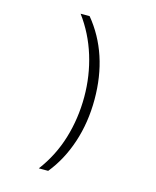

<svg xmlns="http://www.w3.org/2000/svg" viewBox="-128 -802 855 1050"><g transform="rotate(15 300.0 -277.0)"><path d="M196 -715Q264 -623 298.5 -511.5Q333 -400 333 -280Q333 -158 299 -45.5Q265 67 194 161H247Q316 76 353.5 -37.5Q391 -151 391 -281Q391 -540 247 -715Z"/></g></svg>

Font: Noto Sans Mono UI Light
Style: Regular
Weight: 300
Designer: Monotype Design team
Foundry: Monotype Imaging Inc.
Version: 1.000